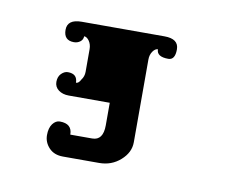

<svg xmlns="http://www.w3.org/2000/svg" viewBox="-40 -165 372 318"><g transform="rotate(10 145.5 -5.5)"><path d="M125.3 69Q143.7 69 143.7 43.7V5.7H74.7Q64.4 5.7 57.5 0.6Q50.6 -4.6 50.6 -13.2Q50.6 -21.8 55.7 -27Q60.9 -32.2 66.7 -32.2Q82.8 -32.2 82.8 -17.2Q87.4 -17.2 90.8 -24.1Q95.4 -29.9 95.4 -37.9V-75.9Q95.4 -83.9 91.4 -89.7Q87.4 -95.4 82.8 -95.4Q82.8 -89.7 78.2 -86.2Q73.6 -82.8 67.8 -82.8Q50.6 -82.8 50.6 -100.6Q50.6 -118.4 74.7 -118.4H213.8Q237.9 -118.4 237.9 -100.6Q237.9 -82.8 226.4 -82.8Q206.9 -82.8 206.9 -95.4Q202.3 -95.4 198.3 -89.7Q194.3 -83.9 194.3 -75.9V63.2Q194.3 80.5 179.3 93.7Q164.4 106.9 143.7 106.9H82.8Q67.8 106.9 59.2 97.7Q50.6 88.5 50.6 76.4Q50.6 64.4 55.7 57.5Q60.9 50.6 67.8 50.6Q88.5 50.6 88.5 69Z"/></g></svg>

Font: Dhurjati
Style: Regular
Weight: 400
Designer: Purushoth Kumar Guthula
Foundry: Andhrapradesh Society for Knowledge Networks
Version: Version 1.0.5; ttfautohint (v1.2.25-373a) -l 7 -r 28 -G 50 -